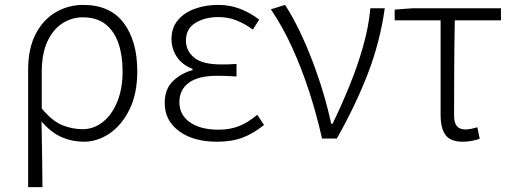

<svg xmlns="http://www.w3.org/2000/svg" viewBox="-20 -567 2100 786"><path d="M95.2 199.2V-280.8Q95.2 -369.1 126.2 -428.2Q157.2 -487.3 208.5 -517.1Q259.8 -546.9 320.8 -546.9Q430.7 -546.9 486.3 -473.1Q542 -399.4 542 -274.9Q542 -184.1 510.5 -119.6Q479 -55.2 429 -21Q378.9 13.2 323.2 13.2Q275.9 13.2 233.2 -5.1Q190.4 -23.4 149.9 -69.8Q150.9 -19 151.6 22.7Q152.3 64.5 152.8 106.2Q153.3 147.9 153.8 199.2ZM317.9 -38.1Q363.3 -38.1 400.6 -67.4Q438 -96.7 460 -150.1Q481.9 -203.6 481.9 -274.9Q481.9 -338.9 465.1 -388.9Q448.2 -439 412.4 -467.5Q376.5 -496.1 318.8 -496.1Q274.9 -496.1 236.6 -472.2Q198.2 -448.2 174.6 -398.4Q150.9 -348.6 150.9 -271V-123Q195.3 -69.8 236.3 -54Q277.3 -38.1 317.9 -38.1Z M868.2 13.2Q771.5 13.2 712.9 -30.3Q654.3 -73.7 654.3 -145Q654.3 -203.6 689.2 -236.1Q724.1 -268.6 768.1 -279.8V-285.2Q726.1 -301.3 704.1 -334.2Q682.1 -367.2 682.1 -407.2Q682.1 -453.6 708.3 -484.6Q734.4 -515.6 777.8 -531.2Q821.3 -546.9 873 -546.9Q921.9 -546.9 963.6 -530.5Q1005.4 -514.2 1041 -486.8L1015.1 -445.8Q981.4 -470.7 947.3 -483.9Q913.1 -497.1 874 -497.1Q819.3 -497.1 780.3 -473.4Q741.2 -449.7 741.2 -400.9Q741.2 -358.9 774.9 -331.1Q808.6 -303.2 885.3 -303.2Q899.9 -303.2 913.8 -303.5Q927.7 -303.7 948.2 -305.2V-253.9Q924.8 -255.4 906.2 -256.1Q887.7 -256.8 869.1 -256.8Q792.5 -256.8 753.4 -228.5Q714.4 -200.2 714.4 -148.9Q714.4 -96.7 757.3 -66.4Q800.3 -36.1 875 -36.1Q919.9 -36.1 956.3 -49.8Q992.7 -63.5 1033.2 -97.2L1061 -55.2Q1013.7 -18.1 970.2 -2.4Q926.8 13.2 868.2 13.2Z M1298.3 0Q1276.4 -97.7 1245.6 -192.6Q1214.8 -287.6 1175.5 -373.5Q1136.2 -459.5 1088.9 -528.8L1147 -546.9Q1177.2 -500.5 1205.8 -441.2Q1234.4 -381.8 1259.3 -316.4Q1284.2 -251 1303.7 -185.3Q1323.2 -119.6 1335.9 -60.1H1341.3Q1376.5 -132.3 1409.4 -212.6Q1442.4 -293 1465.8 -374.8Q1489.3 -456.5 1496.1 -533.2H1555.2Q1535.6 -395 1486.3 -266.6Q1437 -138.2 1358.9 0Z M1875 13.2Q1824.7 13.2 1804.2 -13.9Q1783.7 -41 1783.7 -98.1V-483.9H1595.7V-527.8L1669.9 -533.2H2030.8V-483.9H1841.8Q1839.8 -383.3 1839.4 -285.6Q1838.9 -188 1838.9 -91.8Q1838.9 -37.1 1884.8 -37.1Q1897 -37.1 1909.9 -39.8Q1922.9 -42.5 1934.1 -45.9L1943.8 1Q1932.1 5.4 1913.6 9.3Q1895 13.2 1875 13.2Z"/></svg>

Font: Source Han Sans CN Light
Style: Regular
Weight: 300
Designer: Ryoko NISHIZUKA  (kana, bopomofo & ideographs); Paul D. Hunt (Latin, Greek & Cyrillic); Sandoll Communications , Soo-you
Foundry: Adobe
Version: Version 2.000;hotconv 1.0.107;makeotfexe 2.5.65593